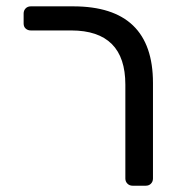

<svg xmlns="http://www.w3.org/2000/svg" viewBox="-20 -591 579 611"><path d="M55.2 -516.1V-547.9Q55.2 -557.6 61.5 -564.2Q67.9 -570.8 78.1 -570.8H212.9Q466.8 -570.8 466.8 -327.1V-22.9Q466.8 -13.2 460.4 -6.6Q454.1 0 443.8 0H401.9Q392.1 0 385.5 -6.6Q378.9 -13.2 378.9 -22.9V-321.8Q378.9 -493.7 207 -494.1H78.1Q68.4 -494.1 61.8 -500Q55.2 -505.9 55.2 -516.1Z"/></svg>

Font: Rubik AZ
Style: Regular
Weight: 400
Designer: Hubert and Fischer
Foundry: Hubert & Fischer
Version: Version 2.000